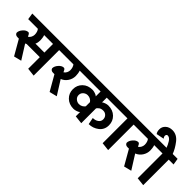

<svg xmlns="http://www.w3.org/2000/svg" viewBox="108 -2021 3113 3113"><g transform="rotate(45 1664.0 -465.0)"><path d="M575 -569H372Q381 -544 385 -514.5Q389 -485 389 -463Q389 -438 384.5 -415Q380 -392 370 -371H575ZM123 -238 88 -239Q65 -239 49 -250.5Q33 -262 29 -281Q29 -328 70.5 -375Q112 -422 157 -422Q173 -422 185.5 -402.5Q198 -383 205 -364Q232 -380 246 -409Q260 -438 260 -466Q260 -497 251.5 -524Q243 -551 228 -569H6L-11 -680H811L828 -569H716V16L575 0V-266H273Q267 -263 261.5 -260Q256 -257 250 -255L403 -12L272 21Z M1292 -569H1187Q1196 -544 1200 -514.5Q1204 -485 1204 -463Q1204 -394 1166 -337Q1128 -280 1065 -255L1218 -12L1087 21L938 -239H903Q880 -239 864 -250.5Q848 -262 844 -281Q844 -328 885.5 -375Q927 -422 972 -422Q988 -422 1000.5 -402.5Q1013 -383 1020 -364Q1047 -380 1061 -409Q1075 -438 1075 -466Q1075 -497 1066.5 -524Q1058 -551 1043 -569H821L804 -680H1276Z M1554 -59Q1450 -59 1385.5 -122Q1321 -185 1321 -278Q1321 -371 1385.5 -434Q1450 -497 1554 -497Q1580 -497 1616 -485.5Q1652 -474 1666 -458V-569H1287L1270 -680H2180L2196 -569H1807V-461Q1821 -474 1854.5 -486Q1888 -498 1915 -498Q2021 -498 2085.5 -434.5Q2150 -371 2150 -278Q2150 -176 2074 -117.5Q1998 -59 1903 -59L1880 -176Q1938 -176 1977 -204.5Q2016 -233 2016 -279Q2016 -324 1987 -352.5Q1958 -381 1918 -381Q1871 -381 1846 -363Q1821 -345 1807 -324V16L1666 0V-99Q1652 -83 1616 -71Q1580 -59 1554 -59ZM1454 -277Q1454 -233 1487.5 -204.5Q1521 -176 1561 -176Q1598 -176 1625 -192.5Q1652 -209 1666 -230V-325Q1652 -347 1625 -363.5Q1598 -380 1561 -380Q1521 -380 1487.5 -351.5Q1454 -323 1454 -277Z M2282 0V-569H2191L2174 -680H2517L2535 -569H2424V16Z M3000 -569H2895Q2904 -544 2908 -514.5Q2912 -485 2912 -463Q2912 -394 2874 -337Q2836 -280 2773 -255L2926 -12L2795 21L2646 -239H2611Q2588 -239 2572 -250.5Q2556 -262 2552 -281Q2552 -328 2593.5 -375Q2635 -422 2680 -422Q2696 -422 2708.5 -402.5Q2721 -383 2728 -364Q2755 -380 2769 -409Q2783 -438 2783 -466Q2783 -497 2774.5 -524Q2766 -551 2751 -569H2529L2512 -680H2984Z M3086 0V-569H2995L2978 -680H3067Q3050 -729 3017 -782Q2984 -835 2940 -835Q2924 -835 2917 -823Q2910 -811 2910 -801Q2910 -785 2915.5 -773.5Q2921 -762 2930 -751L2797 -724Q2785 -738 2778.5 -759.5Q2772 -781 2772 -811Q2772 -869 2817 -910Q2862 -951 2934 -951Q3035 -951 3105.5 -860Q3176 -769 3209 -680H3321L3339 -569H3228V16Z"/></g></svg>

Font: Palanquin Dark
Style: Regular
Weight: 400
Designer: Pria Ravichandran
Version: Version 1.000